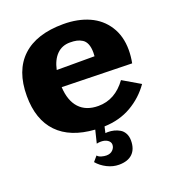

<svg xmlns="http://www.w3.org/2000/svg" viewBox="-151 -725 972 1079"><g transform="rotate(-20 335.0 -185.0)"><path d="M221.2 -279.8Q225.6 -197.3 266.1 -153.6Q306.6 -109.9 379.9 -109.9Q480.5 -109.9 547.9 -203.1L651.9 -142.1Q605 -75.2 534.2 -34.2Q463.4 6.8 372.1 9.8L363.8 46.9Q365.7 46.9 370.6 46.4Q375.5 45.9 377.9 45.9Q397.5 45.9 415 50.3Q432.6 54.7 449 64.2Q465.3 73.7 475.1 92Q484.9 110.4 484.9 134.8Q484.9 186 456.8 213.1Q428.7 240.2 376 240.2Q339.8 240.2 305.2 222.7Q270.5 205.1 248 178.2L273.9 147.9Q281.2 157.7 297.4 162.4Q313.5 167 327.1 167Q351.1 167 365 152.8Q378.9 138.7 378.9 121.1Q378.9 105 363.5 94Q348.1 83 323.2 83Q311 83 297.9 85.9L316.9 8.8Q171.4 -1 95.7 -79.6Q20 -158.2 20 -299.8Q20 -451.2 104.7 -530.5Q189.5 -609.9 350.1 -609.9Q437 -609.9 503.7 -580.1Q570.3 -550.3 608.6 -490.5Q647 -430.7 647 -348.1Q647 -310.1 639.2 -270ZM228 -379.9H454.1Q455.1 -387.7 455.1 -401.9Q455.1 -432.6 446.8 -452.9Q438.5 -473.1 422.9 -482.9Q407.2 -492.7 390.4 -496.3Q373.5 -500 350.1 -500Q302.7 -500 271.5 -468.8Q240.2 -437.5 228 -379.9Z"/></g></svg>

Font: Zantroke
Style: Regular
Weight: 500
Foundry: gluk
Version: Version 0.36